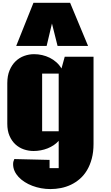

<svg xmlns="http://www.w3.org/2000/svg" viewBox="-20 -1030 775 1337"><path d="M388.7 -49.3Q373.5 -32.2 353.8 -19Q334 -5.9 311.3 3.2Q288.6 12.2 263.7 16.8Q238.8 21.5 213.9 21.5Q179.2 21.5 146.2 10.3Q113.3 -1 87.6 -24.4Q62 -47.9 46.4 -83.7Q30.8 -119.6 30.8 -168.5V-450.7Q30.8 -502 46.6 -540Q62.5 -578.1 88.6 -603.3Q114.7 -628.4 148.4 -640.6Q182.1 -652.8 217.3 -652.8Q245.6 -652.8 273.4 -646.5Q301.3 -640.1 326.4 -627.7Q351.6 -615.2 372.6 -596.4Q393.6 -577.6 408.2 -553.2L430.7 -634.8H631.3V-28.3Q631.3 28.8 619.1 74.5Q606.9 120.1 585.9 155.3Q564.9 190.4 536.4 215.3Q507.8 240.2 474.6 256.1Q441.4 272 404.8 279.3Q368.2 286.6 331.5 286.6Q298.3 286.6 266.4 280.8Q234.4 274.9 205.3 263.9Q176.3 252.9 151.9 237.3Q127.4 221.7 109.4 202.4Q91.3 183.1 81.3 160.6Q71.3 138.2 71.3 113.3Q71.3 102.5 73.2 95.7Q75.2 88.9 79.6 77.6L325.2 83.5V140.6H388.7ZM388.7 -517.6H273.4V-115.7H388.7ZM468.3 -1010.3 593.3 -710H380.9L341.8 -866.2L304.7 -710H92.8L212.9 -1010.3Z"/></svg>

Font: Coda Caption ExtraBold
Style: Regular
Weight: 800
Designer: vernon adams
Foundry: vernon adams
Version: Version 1.002